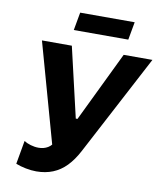

<svg xmlns="http://www.w3.org/2000/svg" viewBox="-96 -964 892 1054"><g transform="rotate(10 350.0 -437.0)"><path d="M63.4 -8.8 86.6 -139.8Q101.2 -130 123.6 -123.3Q146 -116.6 168.2 -116.6Q197.2 -116.6 219.8 -130Q242.4 -143.4 256.2 -172.8L247 -119L84.6 -700H251.2L342 -309.6H351.6L540.2 -700H700.4L404.8 -139.2Q377.4 -87.4 344.5 -53.7Q311.6 -20 270.3 -3.3Q229 13.4 178.2 13.4Q150.6 13.4 119.5 7.3Q88.4 1.2 63.4 -8.8ZM264.8 -886.6H568.6L550.6 -786.6H246.8Z"/></g></svg>

Font: Fixel Italic Variable 20240409 Display Thin
Style: Italic
Weight: 100
Italic angle: -10°
Designer: AlfaBravo + MacPaw
Foundry: Kyrylo Tkachov, Marchela Mozhyna, Serhii Makarenko, Maria Weinstein, Zakhar Kryvoshyya
Version: Version 1.211;Glyphs 3.2 (3225)